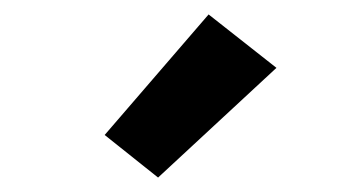

<svg xmlns="http://www.w3.org/2000/svg" viewBox="-20 -801 472 266"><path d="M199 -555 363 -707 269 -781 125 -614Z"/></svg>

Font: Iosevka Sparkle Heavy
Style: Regular
Weight: 900
Designer: Belleve Invis
Foundry: Belleve Invis
Version: Version 4.5.0; ttfautohint (v1.8.3)